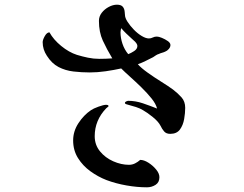

<svg xmlns="http://www.w3.org/2000/svg" viewBox="-20 -766 1040 819"><path d="M566 -570Q566 -575 562 -581Q558 -587 551.5 -592.5Q545 -598 540 -603Q529 -613 518 -623.5Q507 -634 497 -646Q496 -642 495 -637.5Q494 -633 494 -628Q494 -604 502.5 -579Q511 -554 527 -535Q538 -539 552 -548Q566 -557 566 -570ZM660 -10Q660 12 643.5 22.5Q627 33 607 33Q565 33 519.5 25Q474 17 434 2Q398 -12 365.5 -35.5Q333 -59 312.5 -92Q292 -125 292 -167Q292 -206 314.5 -240.5Q337 -275 368 -296Q378 -303 400 -311Q422 -319 433 -319Q436 -319 439.5 -318Q443 -317 443 -313Q443 -312 439 -309Q435 -306 433 -304Q384 -253 384 -185Q384 -148 406.5 -120.5Q429 -93 463 -78Q497 -63 530 -63Q544 -63 556 -69Q568 -75 578 -84Q594 -84 613 -72Q632 -60 646 -43Q660 -26 660 -10ZM770 -306Q770 -284 765.5 -258Q761 -232 747.5 -213.5Q734 -195 706 -195Q689 -195 680 -205.5Q671 -216 665 -229Q656 -247 632 -266.5Q608 -286 590 -296Q577 -304 560 -309.5Q543 -315 527 -319Q524 -320 518.5 -321.5Q513 -323 513 -327Q513 -331 518.5 -333.5Q524 -336 526 -336Q558 -336 589 -325.5Q620 -315 650 -303Q645 -323 626.5 -346Q608 -369 583.5 -393Q559 -417 535.5 -438Q512 -459 497 -474Q465 -467 430.5 -462Q396 -457 363 -457Q328 -457 293.5 -461Q259 -465 230 -480Q201 -495 180 -528Q162 -555 162 -586Q162 -596 171 -612Q180 -628 191 -628Q208 -597 241 -570Q274 -543 308 -532Q331 -525 355 -520Q379 -515 403 -515Q417 -515 431 -515.5Q445 -516 459 -517Q435 -557 418.5 -593Q402 -629 402 -677Q402 -696 414 -711.5Q426 -727 444 -736.5Q462 -746 479 -746Q496 -746 503.5 -737.5Q511 -729 512 -714Q512 -711 512.5 -708Q513 -705 513 -703Q513 -690 524 -673Q535 -656 551 -639.5Q567 -623 584.5 -612.5Q602 -602 615 -602Q624 -602 631.5 -606Q639 -610 649 -610Q657 -610 670.5 -604.5Q684 -599 695.5 -591Q707 -583 707 -574Q707 -565 700 -557Q693 -549 685 -546Q679 -543 671.5 -541Q664 -539 658 -536Q651 -534 645 -530Q639 -526 633 -522Q617 -514 601 -506Q585 -498 568 -492Q582 -476 610 -456Q638 -436 668.5 -417Q699 -398 718 -384Q739 -368 754.5 -350.5Q770 -333 770 -306Z"/></svg>

Font: Kaisei HarunoUmi
Style: Bold
Weight: 700
Designer: Font-Kai, 金井和夫
Foundry: KAZUO KANAI
Version: Version 5.003